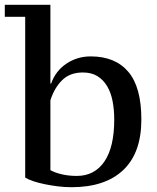

<svg xmlns="http://www.w3.org/2000/svg" viewBox="-20 -770 654 800"><path d="M85 -700H0V-750H190V-422H193Q212 -475 257 -505Q302 -535 358 -535Q460 -535 514.5 -471Q569 -407 569 -272Q569 -133 493.5 -61.5Q418 10 278 10Q250 10 221.5 6.5Q193 3 166.5 -2.5Q140 -8 119 -15Q98 -22 85 -30ZM325 -468Q271 -468 238.5 -435.5Q206 -403 190 -352V-61Q210 -50 238.5 -43.5Q267 -37 300 -37Q374 -37 415 -97Q456 -157 456 -272Q456 -313 449 -349Q442 -385 426 -411.5Q410 -438 385.5 -453Q361 -468 325 -468Z"/></svg>

Font: PT Serif Caption
Style: Regular
Weight: 400
Designer: A.Korolkova, O.Umpeleva, V.Yefimov
Foundry: ParaType Ltd
Version: Version 1.000W OFL